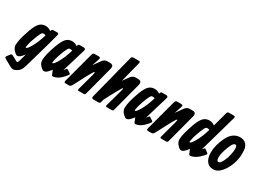

<svg xmlns="http://www.w3.org/2000/svg" viewBox="-63 -1542 3412 2528"><g transform="rotate(30 1643.0 -277.5)"><path d="M400.4 -527.3Q424.8 -526.4 420.9 -501Q388.2 -369.1 287.6 -23.4Q265.6 51.8 262.7 63.5Q242.2 138.2 195.3 164.1Q164.6 180.7 148.4 184.6Q142.6 185.5 136.7 185.5Q114.3 185.5 85.9 168.9L-13.7 112.3Q-21 108.4 -24.4 104Q-33.2 91.3 -21.5 77.1L9.8 35.2Q9.8 35.2 11.7 33.2Q25.9 18.6 42 27.3L127 73.2Q130.4 75.2 133.8 75.2Q145.5 75.2 153.3 50.8L187.5 -68.8L180.7 -60.5Q163.6 -39.6 150.4 -25.9Q122.1 2.9 99.6 2.9H92.8Q76.2 2 43.9 -29.3Q6.3 -69.3 6.3 -113.3Q6.3 -126.5 14.6 -181.6Q22.9 -233.9 66.9 -360.8Q104 -465.8 148.4 -500Q182.6 -525.4 226.6 -525.4Q270.5 -525.4 310.1 -496.1Q310.1 -496.6 310.5 -497.1Q319.3 -525.9 340.8 -526.4ZM286.1 -417Q284.2 -417.5 282.2 -418.5Q264.2 -423.8 252 -423.3Q240.7 -423.3 234.4 -418.9Q217.3 -405.8 189.9 -336.9Q151.4 -240.2 140.6 -174.8Q137.7 -156.7 137.7 -152.8Q138.2 -145.5 145.5 -145.5Q147.5 -145.5 149.4 -146.5Q167.5 -154.8 197.3 -204.1Q249 -293.5 281.2 -402.3Z M595.7 -67.4H596.2L594.2 -71.8L585 -60.5Q567.4 -39.6 554.7 -25.9Q526.4 2.9 503.9 2.9H497.1Q480.5 2 448.2 -29.3Q410.6 -66.4 410.6 -111.3Q410.6 -198.2 471.2 -360.8Q510.7 -468.3 552.7 -500Q585.9 -524.9 630.9 -525.4Q672.9 -525.4 710.9 -498.5L712.9 -506.8Q715.8 -518.6 719.2 -522.5Q726.6 -530.3 736.3 -530.3H798.8Q833.5 -530.3 826.2 -498L718.8 -139.2Q732.4 -152.8 740.2 -166Q750 -181.6 764.6 -172.9L807.6 -144.5Q821.8 -133.8 814.5 -122.1Q801.3 -103 786.6 -85.9Q713.4 -1.5 638.7 4.9Q627.4 5.9 621.1 -5.9ZM690.4 -417Q688.5 -417.5 686.5 -418.5Q668.5 -423.8 656.2 -423.3Q645 -423.3 638.7 -418.9Q621.6 -405.8 594.2 -336.9Q559.1 -248.5 544.9 -174.8Q542 -158.2 541.5 -152.8Q541.5 -145.5 547.4 -145.5Q550.8 -145.5 553.7 -146.5Q571.8 -154.8 601.6 -204.1Q653.3 -293.5 685.5 -402.3Z M1014.6 -383.3 1085.9 -482.4Q1089.4 -487.3 1094.7 -494.1Q1123 -527.3 1159.2 -527.3H1207Q1215.3 -527.3 1223.1 -525.4Q1261.2 -515.1 1248 -464.8L1130.9 -20.5Q1125.5 -0.5 1104.5 0H1028.8Q1020.5 0 1016.6 -4.4Q1011.7 -9.8 1015.6 -23.4L1076.2 -246.1Q1076.2 -246.6 1081.1 -262.2Q1098.1 -320.3 1086.9 -320.3Q1082 -320.3 1075.2 -311.5Q1074.7 -311 1054.7 -278.3Q1029.3 -236.3 983.4 -146.5Q926.8 -35.2 915 -18.6Q900.9 -0.5 884.8 0H825.2Q821.3 0 817.4 -2.4Q805.7 -9.3 809.6 -25.4L936.5 -500Q943.8 -526.4 965.8 -527.3H1028.3Q1038.1 -527.3 1044.4 -525.4Q1060.5 -520 1052.7 -497.1Z M1536.1 -718.8Q1536.1 -718.8 1454.6 -399.9L1514.6 -483.4Q1518.1 -488.3 1523.4 -495.1Q1551.8 -528.3 1587.9 -528.3H1633.8Q1642.1 -528.3 1649.9 -526.4Q1688 -516.1 1674.8 -465.8L1555.7 -13.7Q1551.3 0 1531.2 0H1452.1Q1448.2 0 1442.4 -4.9Q1437.5 -8.8 1440.4 -19.5Q1492.2 -198.2 1515.6 -293Q1522.9 -322.3 1520 -309.6Q1523.4 -322.3 1516.6 -322.3Q1511.2 -322.3 1501 -305.7Q1460 -237.8 1403.3 -128.9Q1379.4 -82.5 1369.1 -63.5L1358.4 -21.5Q1352.5 -0.5 1329.1 0H1313.5H1253.9Q1248 0 1242.2 -1.5Q1222.7 -7.8 1228.5 -31.2L1404.3 -719.7Q1410.2 -740.7 1433.6 -741.2H1514.6Q1540.5 -741.2 1536.1 -718.8Z M1849.6 -67.4H1850.1L1848.1 -71.8L1838.9 -60.5Q1821.3 -39.6 1808.6 -25.9Q1780.3 2.9 1757.8 2.9H1751Q1734.4 2 1702.1 -29.3Q1664.6 -66.4 1664.6 -111.3Q1664.6 -198.2 1725.1 -360.8Q1764.6 -468.3 1806.6 -500Q1839.8 -524.9 1884.8 -525.4Q1926.8 -525.4 1964.8 -498.5L1966.8 -506.8Q1969.7 -518.6 1973.1 -522.5Q1980.5 -530.3 1990.2 -530.3H2052.7Q2087.4 -530.3 2080.1 -498L1972.7 -139.2Q1986.3 -152.8 1994.1 -166Q2003.9 -181.6 2018.6 -172.9L2061.5 -144.5Q2075.7 -133.8 2068.4 -122.1Q2055.2 -103 2040.5 -85.9Q1967.3 -1.5 1892.6 4.9Q1881.3 5.9 1875 -5.9ZM1944.3 -417Q1942.4 -417.5 1940.4 -418.5Q1922.4 -423.8 1910.2 -423.3Q1898.9 -423.3 1892.6 -418.9Q1875.5 -405.8 1848.1 -336.9Q1813 -248.5 1798.8 -174.8Q1795.9 -158.2 1795.4 -152.8Q1795.4 -145.5 1801.3 -145.5Q1804.7 -145.5 1807.6 -146.5Q1825.7 -154.8 1855.5 -204.1Q1907.2 -293.5 1939.5 -402.3Z M2268.6 -383.3 2339.8 -482.4Q2343.3 -487.3 2348.6 -494.1Q2377 -527.3 2413.1 -527.3H2460.9Q2469.2 -527.3 2477.1 -525.4Q2515.1 -515.1 2502 -464.8L2384.8 -20.5Q2379.4 -0.5 2358.4 0H2282.7Q2274.4 0 2270.5 -4.4Q2265.6 -9.8 2269.5 -23.4L2330.1 -246.1Q2330.1 -246.6 2335 -262.2Q2352.1 -320.3 2340.8 -320.3Q2335.9 -320.3 2329.1 -311.5Q2328.6 -311 2308.6 -278.3Q2283.2 -236.3 2237.3 -146.5Q2180.7 -35.2 2168.9 -18.6Q2154.8 -0.5 2138.7 0H2079.1Q2075.2 0 2071.3 -2.4Q2059.6 -9.3 2063.5 -25.4L2190.4 -500Q2197.8 -526.4 2219.7 -527.3H2282.2Q2292 -527.3 2298.3 -525.4Q2314.5 -520 2306.6 -497.1Z M2980.5 -718.8Q2980.5 -718.8 2817.9 -145.5Q2828.1 -155.8 2835.9 -167Q2846.7 -182.1 2860.4 -171.9L2901.4 -141.6Q2915 -130.4 2907.2 -118.2Q2897 -105.5 2885.7 -92.8Q2802.7 -1.5 2724.6 4.9Q2713.4 5.9 2707 -5.9L2704.1 -12.7L2698.7 -26.4L2681.6 -67.4H2682.1L2680.2 -71.8L2670.9 -60.5Q2653.3 -39.6 2640.6 -25.9Q2612.3 2.9 2589.8 2.9H2584.5Q2564.9 2.9 2534.2 -29.3Q2496.1 -68.8 2496.1 -109.9Q2496.1 -189.5 2557.1 -360.8Q2594.7 -466.3 2638.7 -500Q2671.9 -525.4 2716.8 -525.4Q2759.8 -525.4 2798.3 -497.1L2858.4 -719.7Q2863.8 -740.2 2887.7 -741.2H2959Q2984.9 -741.2 2980.5 -718.8ZM2776.4 -417Q2757.3 -423.3 2743.2 -423.3Q2731.9 -423.3 2724.6 -418.9Q2708 -406.7 2680.2 -336.9Q2643.6 -244.6 2630.9 -174.8Q2627.9 -158.7 2627.9 -153.8Q2627.9 -145.5 2634.8 -145.5Q2637.7 -145.5 2639.6 -146.5Q2657.7 -154.8 2687.5 -204.1Q2739.3 -293.5 2771.5 -402.3Z M3183.6 -276.4Q3195.3 -332.5 3195.3 -367.2Q3195.3 -421.9 3170.9 -421.9Q3156.2 -421.9 3145 -411.1Q3122.6 -387.7 3103.5 -338.4Q3060.5 -229 3060.5 -170.9Q3060.5 -109.4 3086.9 -109.4Q3102.1 -109.9 3114.3 -121.1Q3133.3 -139.2 3148.4 -173.8Q3174.3 -232.4 3183.6 -276.4ZM2999 -401.4Q3011.7 -430.7 3029.8 -455.1Q3056.6 -491.7 3089.8 -511.7Q3129.9 -536.1 3179.7 -536.1Q3189.9 -536.1 3199.2 -535.2Q3261.2 -527.3 3290 -470.7Q3296.4 -459 3300.3 -443.4Q3306.6 -418.5 3306.6 -354.5Q3306.6 -332 3303.7 -307.6Q3291 -203.1 3236.3 -111.3Q3227.1 -95.7 3216.8 -81.1Q3152.3 7.8 3080.1 7.8Q3065.4 7.8 3055.2 6.8Q3002.9 1.5 2971.2 -45.9Q2940.4 -93.3 2940.4 -170.9Q2940.4 -277.3 2999 -401.4Z"/></g></svg>

Font: Allan
Style: Bold
Weight: 700
Version: Version 1.005